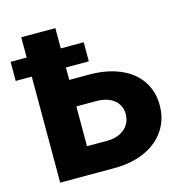

<svg xmlns="http://www.w3.org/2000/svg" viewBox="-129 -805 868 902"><g transform="rotate(-15 305.0 -353.5)"><path d="M599.6 -230.5Q599.6 -162.6 564.9 -110.4Q530.3 -58.1 466.3 -29.1Q402.3 0 317.4 0H53.7V-515.6H-24.4V-608.4H53.7V-707H219.7V-608.4H331.1V-515.6H219.7V-455.1H317.4Q402.8 -455.1 466.8 -427.5Q530.8 -399.9 565.2 -349.1Q599.6 -298.3 599.6 -230.5ZM317.4 -132.8Q354.5 -132.8 380.9 -146Q407.2 -159.2 420.9 -181.6Q434.6 -204.1 434.6 -232.4Q434.6 -259.3 420.9 -280.5Q407.2 -301.8 380.9 -314Q354.5 -326.2 317.4 -326.2H219.7V-132.8Z"/></g></svg>

Font: Pretendard GOV ExtraBold
Style: Regular
Weight: 800
Designer: Base glyphs from Inter by Rasmus Andersson; Hangeul glyphs from Noto Sans CJK(Source Han Sans) by Jang Soo-young and Kan
Foundry: Kil Hyung-jin
Version: Version 1.309